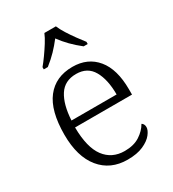

<svg xmlns="http://www.w3.org/2000/svg" viewBox="-187 -870 888 984"><g transform="rotate(-30 257.0 -378.0)"><path d="M277 10Q176 10 117.5 -61.5Q59 -133 59 -263Q59 -404 113.5 -474Q168 -544 268 -544Q358 -544 410 -481Q462 -418 462 -299V-268H125Q126 -149 168.5 -92.5Q211 -36 286 -36Q340 -36 375.5 -59Q411 -82 429 -114Q435 -111 439 -104Q443 -97 443 -87Q443 -69 425 -46Q407 -23 370 -6.5Q333 10 277 10ZM394 -308Q394 -396 363.5 -449.5Q333 -503 266 -503Q198 -503 165 -451.5Q132 -400 127 -308ZM135 -619Q151 -638 169.5 -664Q188 -690 205 -717Q222 -744 231 -766H299Q308 -744 325 -717Q342 -690 361 -664Q380 -638 395 -619V-606H371Q338 -632 312.5 -658Q287 -684 265 -714Q242 -684 217 -658Q192 -632 159 -606H135Z"/></g></svg>

Font: Noto Serif Sinhala Light
Style: Regular
Weight: 300
Designer: Jelle Bosma - Monotype Design Team
Foundry: Monotype Imaging Inc.
Version: Version 2.007; ttfautohint (v1.8.4.7-5d5b)